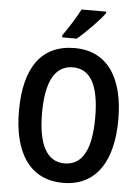

<svg xmlns="http://www.w3.org/2000/svg" viewBox="-62 -985 763 1043"><g transform="rotate(5 320.0 -463.5)"><path d="M474 -928V-937H340C317 -892 283 -838 248 -789V-777H328C374 -816 446 -889 474 -928ZM591 -358C591 -578 506 -725 321 -725C140 -725 49 -594 49 -359C49 -141 133 10 321 10C506 10 591 -138 591 -358ZM175 -358C175 -528 222 -620 321 -620C419 -620 465 -530 465 -358C465 -185 418 -96 320 -96C223 -96 175 -188 175 -358Z"/></g></svg>

Font: Noto Sans Khmer Condensed SemiBold
Style: Regular
Weight: 600
Width: 3
Designer: Danh Hong and the Monotype Design Team
Foundry: Monotype Imaging Inc.
Version: Version 2.004